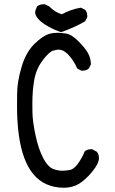

<svg xmlns="http://www.w3.org/2000/svg" viewBox="-20 -868 540 902"><path d="M279 14Q235 14 197 -3Q60 -65 60 -370Q60 -376 60.5 -430.5Q61 -485 81.5 -554Q102 -623 142 -662Q182 -701 212 -709Q230 -714 252 -714Q265 -714 290 -710.5Q315 -707 346.5 -676Q378 -645 392.5 -620Q407 -595 407 -565L397 -546Q386 -536 368 -536H362L343 -546Q325 -587 298 -614Q277 -635 255 -635Q248 -635 229.5 -630Q211 -625 180.5 -584.5Q150 -544 141 -493Q132 -442 132 -381Q132 -375 132.5 -337.5Q133 -300 146.5 -234.5Q160 -169 183.5 -124.5Q207 -80 236 -72Q255 -66 274 -66Q285 -66 306 -69Q327 -72 346.5 -99.5Q366 -127 378 -157Q390 -167 407 -167H413L435 -155Q445 -143 445 -126Q445 -95 398 -44Q364 -8 334 4Q308 14 279 14ZM267 -717Q236 -727 208 -743Q145 -778 145 -812Q145 -817 154 -838Q168 -848 185 -848H191L211 -838Q240 -809 271 -801Q312 -824 360 -832L380 -822Q390 -811 390 -793V-787L380 -768Q331 -739 267 -717Z"/></svg>

Font: Xiaolai SC
Style: Regular
Weight: 400
Designer: Nozomi Seto 瀬戸のぞみ
Version: Version 3.11;December 4, 2020;FontCreator 13.0.0.2613 64-bit